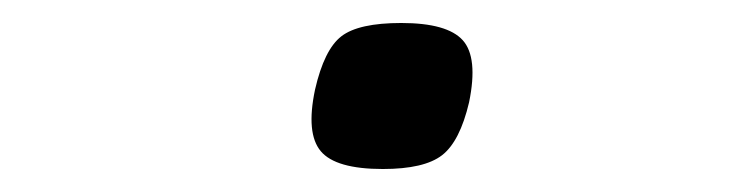

<svg xmlns="http://www.w3.org/2000/svg" viewBox="-20 -489 640 167"><path d="M313 -342Q272 -342 259 -357.5Q246 -373 254 -411Q262 -446 277 -457.5Q292 -469 329 -469Q369 -469 382.5 -454Q396 -439 388 -400Q380 -366 364.5 -354Q349 -342 313 -342Z"/></svg>

Font: Victor Mono Thin Light
Style: Italic
Weight: 300
Italic angle: -12°
Monospace: yes
Version: Version 1.561;gftools[0.9.30]